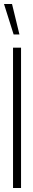

<svg xmlns="http://www.w3.org/2000/svg" viewBox="-23 -938 167 958"><path d="M45 -766 -3 -918H37L74 -766ZM42 0V-700H82V0Z"/></svg>

Font: Stick No Bills ExtraLight
Style: Regular
Weight: 200
Designer: Kosala Senevirathne, Siva Puranthara, Lasantha Premarathna, Tharique Azeez
Foundry: mooniak
Version: Version 2.000